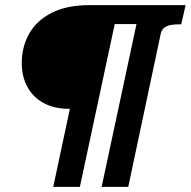

<svg xmlns="http://www.w3.org/2000/svg" viewBox="-20 -730 745 750"><path d="M705 -710H529L377 0H481L608 -599Q612 -614 621.5 -621.5Q631 -629 645.5 -632Q660 -635 678 -635H688ZM556 -710H380L364 -636H540ZM292 0 444 -710H330Q241 -710 182 -680Q123 -650 94 -598.5Q65 -547 65 -484Q65 -431 87 -390.5Q109 -350 150.5 -327.5Q192 -305 249 -305H253L188 0Z"/></svg>

Font: Roboto Serif
Style: Bold Italic
Weight: 700
Italic angle: -10°
Designer: Greg Gazdowicz
Foundry: Commercial Type
Version: Version 1.008